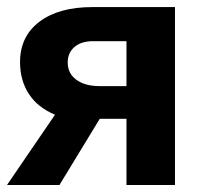

<svg xmlns="http://www.w3.org/2000/svg" viewBox="-20 -527 590 547"><path d="M149.4 0H0L136.7 -200.2Q87.4 -220.7 62.3 -259.3Q37.1 -297.9 37.1 -350.1Q37.1 -423.3 92.3 -465.1Q147.5 -506.8 242.7 -506.8H478.5V0H340.3V-188.5H264.2ZM172.9 -349.1Q172.9 -317.4 197.8 -299.6Q222.7 -281.7 263.2 -281.7H340.3V-409.7H245.1Q211.4 -409.7 192.1 -393.1Q172.9 -376.5 172.9 -349.1Z"/></svg>

Font: Bpm'online Open Sans
Style: Bold
Weight: 700
Foundry: Ascender Corporation
Version: Version 1.10